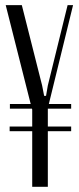

<svg xmlns="http://www.w3.org/2000/svg" viewBox="-20 -719 303 739"><path d="M64 -699.2 142.1 -390.1 149.9 -350.1H157.2L164.1 -390.1L240.2 -699.2H261.2L168 -318.8H253.9V-300.8H164.1V-231.9H253.9V-213.9H164.1V0H104V-213.9H17.1V-231.9H104V-296.9L103 -300.8H18.1V-318.8H98.1L2 -699.2Z"/></svg>

Font: Moniqa Narrow Heading
Style: Regular
Weight: 400
Width: 4
Designer: Rajesh Rajput
Foundry: Rajesh Rajput
Version: Version 1.000